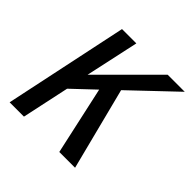

<svg xmlns="http://www.w3.org/2000/svg" viewBox="-141 -630 749 749"><g transform="rotate(45 233.5 -256.0)"><path d="M287 -341 374 0H287L225 -282L134 -196L92 0H13L121 -512H200L152 -291L373 -512H467Z"/></g></svg>

Font: Decalotype
Style: Italic
Weight: 400
Italic angle: -12°
Designer: Alfredo Marco Pradil
Foundry: Alfredo Marco Pradil
Version: Version 1.0